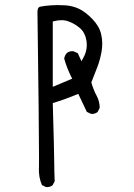

<svg xmlns="http://www.w3.org/2000/svg" viewBox="-20 -768 540 771"><path d="M130.4 -720.7Q136.7 -255.4 136.7 -136.7Q136.7 -106 136.5 -99.4Q136.2 -92.8 136.2 -87.9Q136.2 -83 136.5 -75.9Q136.7 -68.8 138.2 -59.6Q141.1 -41.5 148.4 -24.9L164.1 -17.1Q166 -16.6 168 -16.6Q182.1 -16.6 191.4 -24.4L199.7 -40.5Q197.8 -76.2 197.8 -112.8Q197.8 -149.4 191.9 -354Q241.7 -369.1 294.4 -391.1L328.6 -318.8L344.7 -311Q346.7 -310.5 350.8 -310.5Q355 -310.5 360.8 -312.3Q366.7 -314 372.1 -318.4L380.4 -335Q379.9 -361.3 368.7 -382.3Q355.5 -406.2 346.7 -437Q359.4 -468.8 370.8 -498.5Q382.3 -528.3 388.2 -563Q390.6 -578.1 390.6 -594.7Q390.6 -611.3 386.2 -630.4Q378.9 -662.6 351.1 -691.4Q322.8 -720.7 297.1 -732.7Q271.5 -744.6 242.7 -746.6Q220.7 -747.6 210 -747.6Q199.2 -747.6 185.1 -746.6Q157.2 -744.6 141.6 -741.2Q138.2 -740.7 135.7 -738.3Q130.9 -733.4 130.4 -720.7ZM191.9 -419.4V-681.6L197.3 -683.1Q212.9 -687 227.8 -687Q242.7 -687 256.3 -681.6Q281.2 -672.4 301.3 -654.8Q322.3 -636.7 327.6 -602.1Q328.6 -594.7 328.6 -587.4Q328.6 -560.5 314 -534.7L307.1 -522L292.5 -554.2L275.4 -562Q273.4 -562.5 269.3 -562.5Q265.1 -562.5 259 -560.8Q252.9 -559.1 247.6 -554.2Q239.7 -544.9 237.8 -532.7Q247.6 -497.1 266.1 -459.5L270 -452.1Z"/></svg>

Font: Bakudai
Style: ExtraLight
Weight: 200
Version: Version 1.48